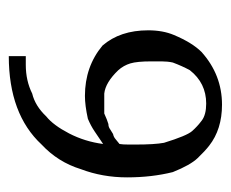

<svg xmlns="http://www.w3.org/2000/svg" viewBox="-64 -444 525 437"><g transform="rotate(-90 198.5 -225.5)"><path d="M277.3 -144Q277.3 -176 272.7 -191.3Q268 -206.7 257.3 -218.7Q229.3 -248 204 -250.7Q194.7 -250.7 178.7 -250.7H158.7Q144 -244 134.7 -241.3Q128 -241.3 122.7 -237.3L112 -230.7Q105.3 -229.3 100.7 -225.3Q96 -221.3 89.3 -216Q88 -209.3 88 -194.7V-180Q88 -136 92 -114.7Q108 -62.7 118.7 -50.7Q129.3 -38.7 142.7 -28.7Q156 -18.7 181.3 -18.7Q228 -18.7 257.3 -56Q266.7 -73.3 274.7 -94.7Q277.3 -106.7 277.3 -120ZM348 -150.7Q348 -117.3 337.3 -92Q320 -50.7 298.7 -29.3Q246.7 17.3 178.7 17.3Q122.7 17.3 85.3 -12Q73.3 -21.3 57.3 -38Q41.3 -54.7 25.3 -94.7Q13.3 -142.7 13.3 -198.7Q13.3 -254.7 32 -304Q48 -356 88 -393.3Q157.3 -468 289.3 -468V-429.3H269.3Q233.3 -429.3 204 -414.7Q176 -408 152 -382.7Q132 -366.7 113.3 -330.7Q94.7 -294.7 89.3 -253.3Q105.3 -264 118 -272.7Q130.7 -281.3 146.7 -288Q177.3 -294.7 198.7 -294.7Q265.3 -294.7 313.3 -254.7Q348 -214.7 348 -150.7Z"/></g></svg>

Font: Peddana
Style: Regular
Weight: 400
Designer: Appaji Ambarisha Darbha
Foundry: Appaji Ambarisha Darbha
Version: Version 1.0.4; ttfautohint (v1.2.25-373a) -l 7 -r 28 -G 50 -